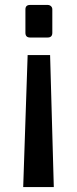

<svg xmlns="http://www.w3.org/2000/svg" viewBox="-20 -557 310 778"><path d="M192 -519V-424Q192 -405 173 -405H102Q83 -405 83 -424V-519Q83 -537 102 -537H173Q181 -537 186.5 -532Q192 -527 192 -519ZM198 201H74L92 -334H183Z"/></svg>

Font: Exo SemiBold
Style: Regular
Weight: 600
Designer: Natanael Gama
Foundry: Natanael Gama
Version: Version 1.500